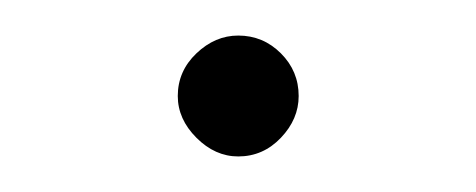

<svg xmlns="http://www.w3.org/2000/svg" viewBox="-20 -76 268 108"><path d="M114 12Q101 12 90.5 1.5Q80 -9 80 -22Q80 -36 90.5 -46Q101 -56 114 -56Q128 -56 138 -46Q148 -36 148 -22Q148 -9 138 1.5Q128 12 114 12Z"/></svg>

Font: Arima Thin
Style: Regular
Weight: 100
Designer: Joana Correia and Natanael Gama
Foundry: NDISCOVER
Version: Version 1.101;gftools[0.9.23]